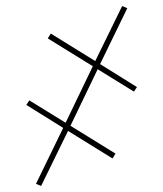

<svg xmlns="http://www.w3.org/2000/svg" viewBox="-20 -470 540 635"><path d="M116 145 99 138 189 -47 67 -123 77 -138 197 -64 287 -251 138 -343 148 -359 295 -268 384 -450 401 -443 311 -258 433 -182 423 -167 303 -241 213 -54 362 38 352 54 205 -37Z"/></svg>

Font: Iosevka Thin
Style: Regular
Weight: 100
Monospace: yes
Designer: Belleve Invis
Foundry: Belleve Invis
Version: Version 32.5.0; ttfautohint (v1.8.4)